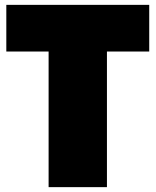

<svg xmlns="http://www.w3.org/2000/svg" viewBox="-20 -770 640 790"><path d="M594 -750H6V-558H180V0H420V-558H594Z"/></svg>

Font: Black Han Sans
Style: Regular
Weight: 400
Width: 7
Designer: ZESSTYPE
Foundry: ZESSTYPE
Version: Version 1.00